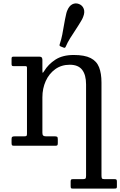

<svg xmlns="http://www.w3.org/2000/svg" viewBox="-20 -851 702 1121"><path d="M125.5 -465Q131.5 -465 134.5 -463.5Q137.5 -462 137.5 -456.5V-69Q137.5 -59.5 134 -57.2Q130.5 -55 120.5 -55H65.5Q56 -55 51.8 -52.2Q47.5 -49.5 47.5 -39V-16Q47.5 -6.5 50 -3.2Q52.5 0 61.5 0H303.5Q312 0 314.8 -3Q317.5 -6 317.5 -15V-38Q317.5 -49 313.8 -52Q310 -55 300 -55H248.5Q237 -55 232.2 -59.5Q227.5 -64 227.5 -75.5V-283Q227.5 -334.5 247 -377.8Q266.5 -421 302.5 -447Q338.5 -473 387.5 -473Q437 -473 459.8 -443.2Q482.5 -413.5 482.5 -358V175.5Q482.5 188.5 478.5 191.8Q474.5 195 462.5 195H405Q397 195 394.8 198Q392.5 201 392.5 209.5V234.5Q392.5 242.5 394 246.2Q395.5 250 403.5 250H647Q655.5 250 659 248.5Q662.5 247 662.5 239V210Q662.5 201.5 660.2 198.2Q658 195 649.5 195H590.5Q577.5 195 575 190.2Q572.5 185.5 572.5 172.5V-369Q572.5 -422.5 558.5 -458.2Q544.5 -494 509.2 -512Q474 -530 410.5 -530Q345.5 -530 303.5 -502.8Q261.5 -475.5 237.5 -435.5Q232.5 -427.5 230 -426Q227.5 -424.5 227.5 -444V-502.5Q227.5 -509.5 224 -514.8Q220.5 -520 212 -520H57Q51.5 -520 49.5 -517.2Q47.5 -514.5 47.5 -508.5V-477.5Q47.5 -471 49.5 -468Q51.5 -465 58 -465ZM458 -736Q460.5 -740.5 462.2 -744.5Q464 -748.5 465.5 -752.5Q476.5 -779.5 469 -799.5Q461.5 -819.5 441.5 -827.5Q421 -835.5 402.2 -826Q383.5 -816.5 372.5 -789Q371 -785 369.5 -781.2Q368 -777.5 367 -772Q359 -737.5 354 -707Q349 -676.5 343.5 -648.5Q338 -620.5 329 -594Q327 -588.5 327.8 -585.2Q328.5 -582 335 -579.5L349 -574Q354.5 -571.5 357.8 -572Q361 -572.5 363.5 -578Q374.5 -604 389.8 -628.2Q405 -652.5 422.5 -678.8Q440 -705 458 -736Z"/></svg>

Font: Besley
Style: Regular
Weight: 400
Designer: Owen Earl
Foundry: indestructible type*
Version: Version 4.000